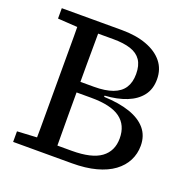

<svg xmlns="http://www.w3.org/2000/svg" viewBox="-121 -787 894 904"><g transform="rotate(20 326.5 -335.0)"><path d="M38 0V-53L164 -60H177V0ZM136 0Q137 -52 137 -104V-207V-311V-360Q137 -360 137 -464V-567Q137 -619 136 -670H240Q240 -619 239.5 -567.5Q239 -516 239 -464V-360V-319V-210Q239 -156 239.5 -104Q240 -52 240 0ZM199 0V-55H312Q411 -55 457.5 -89Q504 -123 504 -187Q504 -253 458 -287Q412 -321 312 -321H188V-374H307Q363 -374 400 -387.5Q437 -401 455 -428.5Q473 -456 473 -498Q473 -541 455.5 -567Q438 -593 403 -604.5Q368 -616 316 -616H199V-670H339Q410 -670 463 -650.5Q516 -631 545 -595Q574 -559 574 -508Q574 -459 548.5 -426Q523 -393 477 -374.5Q431 -356 368 -352V-346Q445 -343 498.5 -324.5Q552 -306 580.5 -272Q609 -238 609 -188Q609 -148 591.5 -113.5Q574 -79 539.5 -53.5Q505 -28 453 -14Q401 0 332 0ZM38 -618V-670H177V-610H164Z"/></g></svg>

Font: myMathFont
Style: Regular
Weight: 400
Designer: Ross Mills, John Hudson & Paul Hanslow, Tiro Typeworks Ltd; with prior portions MicroPress Inc., and Coen Hoffman. Math 
Foundry: Tiro Typeworks Ltd
Version: Version 2.13 b171